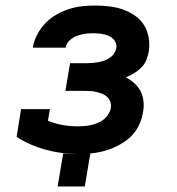

<svg xmlns="http://www.w3.org/2000/svg" viewBox="-20 -548 640 693"><path d="M286 125H188L208 6Q219 7 229.5 7.5Q240 8 251 8H256Q197 7 141.5 -8.5Q86 -24 40 -54L56 -154H160L153 -112Q178 -102 205 -97Q232 -92 260 -92Q272 -92 284 -93Q296 -94 308 -96.5Q320 -99 332 -104Q344 -109 354 -116.5Q364 -124 371 -135.5Q378 -147 380 -158Q382 -170 378 -181Q374 -192 366 -199Q358 -206 347.5 -210Q337 -214 326 -216.5Q315 -219 303.5 -219.5Q292 -220 280 -220H216L233 -320H297Q307 -320 317 -321Q327 -322 337.5 -324Q348 -326 358 -330Q368 -334 377 -340Q386 -346 392 -355.5Q398 -365 400 -375Q402 -390 393.5 -401.5Q385 -413 372.5 -418.5Q360 -424 345.5 -426Q331 -428 316 -428Q301 -428 286.5 -426Q272 -424 257.5 -418.5Q243 -413 231 -402Q219 -391 217 -376H99V-379Q103 -402 115 -424.5Q127 -447 144.5 -465Q162 -483 184 -495.5Q206 -508 229.5 -515.5Q253 -523 276.5 -525.5Q300 -528 323 -528Q349 -528 374.5 -525Q400 -522 423 -514Q446 -506 466.5 -492Q487 -478 499.5 -458Q512 -438 516.5 -413Q521 -388 517 -362Q514 -346 508 -331Q502 -316 490 -304Q478 -292 463.5 -283.5Q449 -275 434 -269Q451 -260 465 -247.5Q479 -235 487.5 -218.5Q496 -202 498 -182Q500 -162 496 -142Q493 -122 484 -101.5Q475 -81 461 -64.5Q447 -48 428 -35.5Q409 -23 389 -14.5Q369 -6 348 -1Q327 4 306 6Z"/></svg>

Font: Iosevka HT Extended
Style: Bold Italic
Weight: 700
Width: 7
Italic angle: -9°
Monospace: yes
Designer: Belleve Invis
Foundry: Belleve Invis
Version: Version 32.3.0; ttfautohint (v1.8.4)